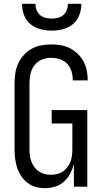

<svg xmlns="http://www.w3.org/2000/svg" viewBox="-20 -975 540 1003"><path d="M215 8Q191 8 167 1.5Q143 -5 123.5 -20Q104 -35 90.5 -55.5Q77 -76 69.5 -99Q62 -122 59 -146.5Q56 -171 56 -195V-540Q56 -566 60 -592.5Q64 -619 75 -643Q86 -667 104 -687Q122 -707 145 -720Q168 -733 194.5 -738Q221 -743 247 -743Q272 -743 296.5 -739Q321 -735 343.5 -724Q366 -713 384.5 -695.5Q403 -678 415 -656.5Q427 -635 432.5 -610.5Q438 -586 438 -561V-555H360V-559Q360 -582 353 -604Q346 -626 330 -642.5Q314 -659 292 -666Q270 -673 247 -673Q222 -673 198.5 -663.5Q175 -654 160 -634Q145 -614 139.5 -589.5Q134 -565 134 -540V-195Q134 -179 136 -162.5Q138 -146 144 -130.5Q150 -115 160 -101.5Q170 -88 183.5 -79Q197 -70 213.5 -66Q230 -62 246 -62Q262 -62 278.5 -66Q295 -70 308.5 -79Q322 -88 332 -101.5Q342 -115 348 -130.5Q354 -146 356 -162.5Q358 -179 358 -195V-330H250V-400H436V0H366V-118Q359 -92 346.5 -68Q334 -44 314 -26Q294 -8 268 0Q242 8 215 8ZM250 -815Q220 -815 191 -822.5Q162 -830 139 -849Q116 -868 105.5 -896.5Q95 -925 95 -955H165Q165 -939 171 -923Q177 -907 189 -896.5Q201 -886 217.5 -882Q234 -878 250 -878Q266 -878 282.5 -882Q299 -886 311 -896.5Q323 -907 329 -923Q335 -939 335 -955H405Q405 -925 394.5 -896.5Q384 -868 361 -849Q338 -830 309 -822.5Q280 -815 250 -815Z"/></svg>

Font: Iosevka
Style: Regular
Weight: 400
Monospace: yes
Designer: Belleve Invis
Foundry: Belleve Invis
Version: Version 33.2.3; ttfautohint (v1.8.4)